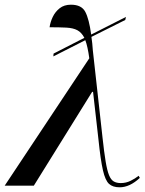

<svg xmlns="http://www.w3.org/2000/svg" viewBox="-43 -790 615 817"><path d="M-23 0 337 -542Q330 -593 320 -619L184 -550L185 -562L316 -629Q304 -652 286 -661.5Q268 -671 239 -672.5Q210 -674 168 -674Q171 -696 181.5 -718Q192 -740 211 -755Q230 -770 259 -770Q304 -770 320 -739.5Q336 -709 345 -643L493 -718L490 -705L346 -633Q348 -620 349.5 -606Q351 -592 352 -576L393 -207Q400 -142 406.5 -103Q413 -64 421 -44.5Q429 -25 441 -18Q453 -11 471 -11Q493 -11 512.5 -20.5Q532 -30 547 -42L552 -33Q509 7 466 7Q437 7 421 -7.5Q405 -22 395 -65.5Q385 -109 376 -196L353 -399H349L101 0Z"/></svg>

Font: Noto Serif Display Medium
Style: Italic
Weight: 500
Italic angle: -12°
Designer: Monotype Design Team
Foundry: Monotype Imaging Inc.
Version: Version 2.009